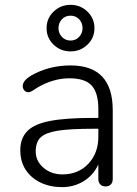

<svg xmlns="http://www.w3.org/2000/svg" viewBox="-20 -768 566 795"><path d="M387.2 -202.1V-234.9H368.2Q272 -234.9 220.9 -227.1Q169.9 -219.2 148.9 -199.7Q127.9 -180.2 127.9 -140.6Q127.9 -101.1 159.9 -73.5Q191.9 -45.9 238.8 -45.9Q304.2 -45.9 345.7 -89.8Q387.2 -133.8 387.2 -202.1ZM272 -497.1Q446.8 -497.1 446.8 -312V-26.9Q446.8 -12.7 439 -4.4Q431.2 3.9 417 3.9Q402.8 3.9 395 -4.6Q387.2 -13.2 387.2 -26.9V-86.9Q366.2 -42 326.2 -17.6Q286.1 6.8 236.6 6.8Q187 6.8 147.9 -12Q108.9 -30.8 86.4 -64.9Q64 -99.1 64 -146.7Q64 -194.3 92 -224.1Q120.1 -253.9 185.1 -266.8Q250 -279.8 366.2 -279.8H387.2V-316.9Q387.2 -382.8 360.1 -413.3Q333 -443.8 266.8 -443.8Q200.7 -443.8 133.8 -404.8L118.2 -394.5Q105.5 -386.2 96.4 -386.2Q87.4 -386.2 80.8 -393.6Q74.2 -400.9 74.2 -412.1Q74.2 -434.1 108.9 -455.1Q182.6 -497.1 272 -497.1ZM307.4 -615Q321.8 -629.9 321.8 -651.4Q321.8 -672.9 307.9 -688Q293.9 -703.1 272 -703.1Q250 -703.1 236.1 -688Q222.2 -672.9 222.2 -651.4Q222.2 -629.9 236.6 -615Q251 -600.1 272 -600.1Q293 -600.1 307.4 -615ZM201.9 -583Q172.9 -610.8 172.9 -651.4Q172.9 -691.9 201.9 -720Q231 -748 272 -748Q313 -748 342 -720Q371.1 -691.9 371.1 -651.4Q371.1 -610.8 342 -583Q313 -555.2 272 -555.2Q231 -555.2 201.9 -583Z"/></svg>

Font: Nunito-Light
Style: Regular
Weight: 300
Designer: Vernon Adams
Foundry: newtypography
Version: Version 3.000